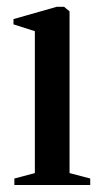

<svg xmlns="http://www.w3.org/2000/svg" viewBox="-20 -528 288 548"><path d="M21 0V-18.5L79.5 -34V-439L18.5 -458.5V-473.5L141.5 -508.5H163L178.5 -495.5V-34L237.5 -18.5V0Z"/></svg>

Font: Merriweather 144pt
Style: Regular
Weight: 400
Version: Version 2.100